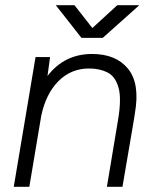

<svg xmlns="http://www.w3.org/2000/svg" viewBox="-20 -720 594 740"><path d="M33 0 117 -500H173L163 -427Q228 -512 335 -512Q427 -512 473.5 -455Q520 -398 500 -284L496 -258L452 0H392L435 -258Q449 -341 436.5 -383.5Q424 -426 394 -441Q364 -456 323 -456Q254 -456 205.5 -407.5Q157 -359 139 -274L93 0ZM294 -574 195 -700H267L336 -612L432 -700H517L376 -574Z"/></svg>

Font: Figtree Light
Style: Italic
Weight: 300
Italic angle: -9.5°
Foundry: Erik Kennedy
Version: Version 2.001; ttfautohint (v1.8.4.7-5d5b);gftools[0.9.27]